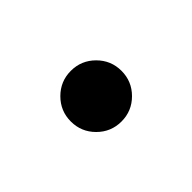

<svg xmlns="http://www.w3.org/2000/svg" viewBox="-29 -579 557 557"><g transform="rotate(-45 250.0 -300.0)"><path d="M250 -196Q207 -196 176.5 -226.5Q146 -257 146 -300Q146 -343 176.5 -373.5Q207 -404 250 -404Q293 -404 323.5 -373.5Q354 -343 354 -300Q354 -257 323.5 -226.5Q293 -196 250 -196Z"/></g></svg>

Font: Reem Kufi
Style: Bold
Weight: 700
Designer: Khaled Hosny
Version: Version 1.001